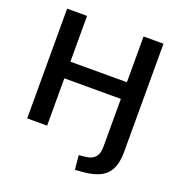

<svg xmlns="http://www.w3.org/2000/svg" viewBox="-156 -836 1085 1159"><g transform="rotate(20 386.5 -256.0)"><path d="M454 193 445 102 491 97Q568 88 568 7V-304H205V0H77V-705H205V-411H568V-705H696V-9Q696 89 650.5 135.5Q605 182 497 190Z"/></g></svg>

Font: Nunito Sans
Style: Bold
Weight: 700
Designer: Vernon Adams
Foundry: Vernon Adams
Version: Version 3.101; ttfautohint (v1.8.4.7-5d5b);gftools[0.9.27]